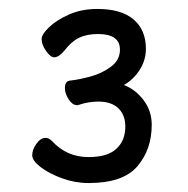

<svg xmlns="http://www.w3.org/2000/svg" viewBox="-20 -730 420 429"><path d="M257 -540Q283 -530 301 -506Q319 -482 319 -451Q319 -396 287 -358.5Q255 -321 178 -321Q148 -321 119 -331.5Q90 -342 71 -356.5Q52 -371 52 -383Q52 -396 61.5 -409Q71 -422 82 -422Q89 -422 96 -415Q129 -379 178 -379Q220 -379 240 -397.5Q260 -416 260 -447Q260 -473 244.5 -488Q229 -503 200 -503Q178 -503 157 -496Q156 -496 155 -495.5Q154 -495 152 -495Q142 -495 133.5 -508Q125 -521 125 -533Q125 -549 137 -550Q156 -552 182 -559Q208 -566 228 -581Q248 -596 248 -619Q248 -654 199 -654Q174 -654 156.5 -645.5Q139 -637 124 -617Q119 -611 113 -606.5Q107 -602 101 -602Q93 -602 83 -616Q73 -630 73 -643Q73 -653 89.5 -669Q106 -685 134 -697.5Q162 -710 198 -710Q251 -710 278.5 -686.5Q306 -663 306 -621Q306 -596 292.5 -574.5Q279 -553 257 -540Z"/></svg>

Font: Moon Stars Kai T HW
Style: Regular
Weight: 400
Designer: GuiWonder
Version: Version 1.101